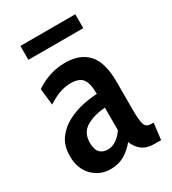

<svg xmlns="http://www.w3.org/2000/svg" viewBox="-168 -757 766 857"><g transform="rotate(-30 215.0 -329.0)"><path d="M149 10Q94.5 10 56.8 -28Q19 -66 19 -130.5Q19 -184.5 44.5 -219.2Q70 -254 108.8 -274Q147.5 -294 189 -302.5Q230.5 -311 262 -312Q262 -367.5 244.5 -389.8Q227 -412 185 -412Q154.5 -412 125.8 -401.5Q97 -391 65.5 -370.5L56 -455.5Q126.5 -503.5 208.5 -503.5Q283.5 -503.5 324.5 -459.8Q365.5 -416 365.5 -314.5V-168Q365.5 -114 372.8 -94.2Q380 -74.5 404 -74.5H417.5L407.5 10H373.5Q334.5 10 311.2 -7.5Q288 -25 275.5 -56Q251.5 -26 220.5 -8Q189.5 10 149 10ZM182 -72Q203.5 -72 225 -86.2Q246.5 -100.5 262.5 -125V-241Q203 -236.5 164.5 -213.2Q126 -190 126 -138.5Q126 -103 141 -87.5Q156 -72 182 -72ZM73.5 -596.5V-668H356.5V-596.5Z"/></g></svg>

Font: Cabin Condensed Medium
Style: Regular
Weight: 500
Width: 3
Designer: Pablo Impallari
Foundry: Pablo Impallari. http://www.impallari.com Igino Marini. http://www.ikern.com
Version: Version 3.001; ttfautohint (v1.8.3)